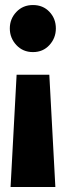

<svg xmlns="http://www.w3.org/2000/svg" viewBox="-20 -531 261 763"><path d="M202 -418Q202 -380 176.5 -352Q151 -324 111 -324Q71 -324 45 -352Q19 -380 19 -418Q19 -456 45 -483.5Q71 -511 111 -511Q151 -511 176.5 -484Q202 -457 202 -418ZM176 -234 200 212H22L46 -234Z"/></svg>

Font: Fira Sans Extra Condensed ExtraBold
Style: Regular
Weight: 800
Width: 1
Designer: Carrois Corporate & Edenspiekermann AG
Foundry: Carrois Corporate GbR & Edenspiekermann AG
Version: Version 4.203